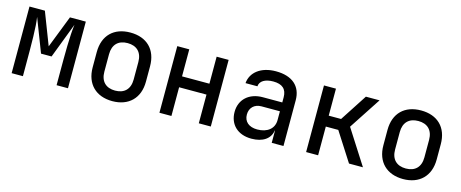

<svg xmlns="http://www.w3.org/2000/svg" viewBox="-37 -1041 3674 1531"><g transform="rotate(15 1800.0 -275.0)"><path d="M68 0H161V-87C161 -272 161 -404 148 -486L254 -211H341L452 -502C439 -409 439 -262 439 -87V0H533V-550H402L298 -283L195 -550H68Z M900 8C1034 8 1120 -74 1120 -212V-338C1120 -477 1035 -558 900 -558C765 -558 680 -477 680 -338V-212C680 -74 766 8 900 8ZM900 -79C825 -79 779 -122 779 -203V-347C779 -428 825 -471 900 -471C975 -471 1021 -428 1021 -347V-203C1021 -122 975 -79 900 -79Z M1288 0H1387V-237H1613V0H1712V-550H1613V-327H1387V-550H1288Z M2049 10C2143 10 2203 -32 2213 -101H2215V0H2312V-377C2312 -493 2236 -560 2101 -560C1976 -560 1897 -495 1890 -406H1988C1991 -450 2034 -476 2101 -476C2176 -476 2213 -443 2213 -375V-333H2052C1940 -333 1865 -265 1865 -162C1865 -59 1935 10 2049 10ZM2075 -73C2006 -73 1965 -109 1965 -167C1965 -223 2003 -260 2061 -260H2213V-187C2213 -117 2159 -73 2075 -73Z M2499 0H2598V-237H2701L2853 0H2968L2785 -286L2958 -550H2845L2700 -327H2598V-550H2499Z M3300 8C3434 8 3520 -74 3520 -212V-338C3520 -477 3435 -558 3300 -558C3165 -558 3080 -477 3080 -338V-212C3080 -74 3166 8 3300 8ZM3300 -79C3225 -79 3179 -122 3179 -203V-347C3179 -428 3225 -471 3300 -471C3375 -471 3421 -428 3421 -347V-203C3421 -122 3375 -79 3300 -79Z"/></g></svg>

Font: JetBrains Mono Medium
Style: Regular
Weight: 436
Monospace: yes
Designer: Philipp Nurullin, Konstantin Bulenkov
Foundry: JetBrains
Version: Version 2.305